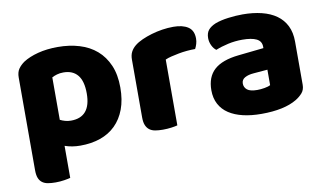

<svg xmlns="http://www.w3.org/2000/svg" viewBox="-71 -651 1666 980"><g transform="rotate(-10 762.5 -161.5)"><path d="M275 -501Q335 -501 386.5 -485.5Q438 -470 475 -438Q512 -406 533 -357.5Q554 -309 554 -242Q554 -178 536 -130Q518 -82 485 -49.5Q452 -17 405.5 -1Q359 15 302 15Q259 15 222 2V168Q212 171 190 174.5Q168 178 145 178Q123 178 105.5 175Q88 172 76 163Q64 154 58 138.5Q52 123 52 98V-382Q52 -409 63.5 -426Q75 -443 95 -457Q126 -477 172 -489Q218 -501 275 -501ZM277 -119Q380 -119 380 -242Q380 -306 354.5 -337Q329 -368 281 -368Q262 -368 247 -363.5Q232 -359 221 -353V-133Q233 -127 247 -123Q261 -119 277 -119Z M807 -1Q797 2 775.5 5Q754 8 731 8Q709 8 691.5 5Q674 2 662 -7Q650 -16 643.5 -31.5Q637 -47 637 -72V-372Q637 -395 645.5 -411.5Q654 -428 670 -441Q686 -454 709.5 -464.5Q733 -475 760 -483Q787 -491 816 -495.5Q845 -500 874 -500Q922 -500 950 -481.5Q978 -463 978 -421Q978 -407 974 -393.5Q970 -380 964 -369Q943 -369 921 -367Q899 -365 878 -361Q857 -357 838.5 -352.5Q820 -348 807 -342Z M1241 -108Q1258 -108 1278.5 -111.5Q1299 -115 1309 -121V-201L1237 -195Q1209 -193 1191 -183Q1173 -173 1173 -153Q1173 -133 1188.5 -120.5Q1204 -108 1241 -108ZM1233 -501Q1287 -501 1331.5 -490Q1376 -479 1407.5 -456.5Q1439 -434 1456 -399.5Q1473 -365 1473 -318V-94Q1473 -68 1458.5 -51.5Q1444 -35 1424 -23Q1359 16 1241 16Q1188 16 1145.5 6Q1103 -4 1072.5 -24Q1042 -44 1025.5 -75Q1009 -106 1009 -147Q1009 -216 1050 -253Q1091 -290 1177 -299L1308 -313V-320Q1308 -349 1282.5 -361.5Q1257 -374 1209 -374Q1171 -374 1135 -366Q1099 -358 1070 -346Q1057 -355 1048 -373.5Q1039 -392 1039 -412Q1039 -438 1051.5 -453.5Q1064 -469 1090 -480Q1119 -491 1158.5 -496Q1198 -501 1233 -501Z"/></g></svg>

Font: Baloo Thambi
Style: Regular
Weight: 400
Designer: Aadarsh Rajan and Ek Type
Foundry: Ek Type
Version: Version 1.100;PS 1.000;hotconv 1.0.88;makeotf.lib2.5.647800;